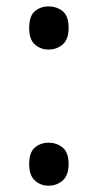

<svg xmlns="http://www.w3.org/2000/svg" viewBox="-20 -570 308 604"><path d="M71.8 -481.9Q71.8 -520 89.8 -534.9Q107.9 -549.8 132.8 -549.8Q158.2 -549.8 177 -534.9Q195.8 -520 195.8 -481.9Q195.8 -445.8 177 -429.9Q158.2 -414.1 132.8 -414.1Q107.9 -414.1 89.8 -429.9Q71.8 -445.8 71.8 -481.9ZM71.8 -54.2Q71.8 -90.8 89.8 -106Q107.9 -121.1 132.8 -121.1Q158.2 -121.1 177 -106Q195.8 -90.8 195.8 -54.2Q195.8 -18.1 177 -2Q158.2 14.2 132.8 14.2Q107.9 14.2 89.8 -2Q71.8 -18.1 71.8 -54.2Z"/></svg>

Font: Defago Noto Sans
Style: Regular
Weight: 400
Designer: John M. Durdin
Foundry: Lao IT Dev Co., Ltd.
Version: Version 1.000 2007 initial release